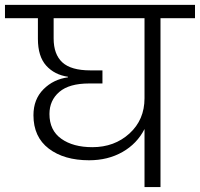

<svg xmlns="http://www.w3.org/2000/svg" viewBox="-49 -760 812 780"><path d="M326.2 -162.1Q416 -162.1 477.1 -217.8Q538.1 -273.4 538.1 -360.8V-686H168.9V-604Q168.9 -539.1 204.3 -506.6Q239.7 -474.1 317.9 -474.1H367.2V-420.9H313Q231.9 -420.9 191.9 -386.5Q151.9 -352.1 151.9 -296.9Q151.9 -230.5 200 -196.3Q248 -162.1 326.2 -162.1ZM-28.8 -686V-740.2H743.2V-686H603V0H538.1V-235.8Q507.8 -176.3 448.7 -142.6Q389.6 -108.9 313 -108.9Q211.4 -108.9 149.2 -156.2Q86.9 -203.6 86.9 -292Q86.9 -356.4 127.4 -397.2Q168 -438 227.1 -445.8V-448.2Q172.4 -456.1 138.7 -493.4Q105 -530.8 105 -602.1V-686Z"/></svg>

Font: SVN-Poppins Light
Style: Regular
Weight: 300
Designer: Ninad Kale (Devanagari), Jonny Pinhorn (Latin)
Foundry: Indian Type Foundry
Version: Version 3.002 2017